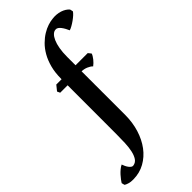

<svg xmlns="http://www.w3.org/2000/svg" viewBox="-410 -826 1140 1140"><g transform="rotate(-45 159.5 -256.5)"><path d="M304.7 -470.7Q308.6 -465.8 312.5 -461.4Q316.4 -457 319.8 -451.7Q317.4 -444.8 312.5 -436.8Q307.6 -428.7 301 -420.4Q294.4 -412.1 286.9 -404.8Q279.3 -397.5 272 -392.1Q260.7 -403.8 241.2 -411.9Q221.7 -419.9 200.2 -419.9H22.9L14.6 -438L41 -470.7ZM85.4 -473.6Q85.4 -525.9 96.4 -567.1Q107.4 -608.4 125.5 -639.9Q143.6 -671.4 166.5 -694.1Q189.5 -716.8 213.4 -731.4Q237.3 -746.1 260.3 -753.4Q283.2 -760.7 300.8 -762.2Q318.4 -764.6 335.2 -763.2Q352.1 -761.7 366.7 -757.1Q381.3 -752.4 393.3 -744.9Q405.3 -737.3 413.6 -728Q414.6 -725.1 415.8 -718.8Q417 -712.4 418 -708.5Q413.6 -700.7 402.3 -690.4Q391.1 -680.2 377.4 -670.4Q363.8 -660.6 349.6 -652.6Q335.4 -644.5 325.2 -641.6Q320.3 -652.8 314 -664.6Q307.6 -676.3 300.5 -685.5Q293.5 -694.8 285.4 -700.2Q277.3 -705.6 268.6 -704.6Q255.4 -704.1 243.7 -693.1Q231.9 -682.1 222.7 -661.4Q213.4 -640.6 208 -610.4Q202.6 -580.1 202.6 -540V-53.2Q202.6 9.3 185.5 64.5Q168.5 119.6 137.5 161.1Q106.4 202.6 63 226.8Q19.5 251 -33.7 251.5Q-55.2 252 -71.5 246.8Q-87.9 241.7 -93.8 236.8Q-94.7 234.4 -96.2 227.8Q-97.7 221.2 -98.6 217.8Q-94.7 210.9 -86.4 200Q-78.1 189 -67.6 177.2Q-57.1 165.5 -44.7 155.3Q-32.2 145 -20.5 139.6Q-17.6 148.4 -12.9 158.4Q-8.3 168.5 -2.2 176.5Q3.9 184.6 10.7 189.5Q17.6 194.3 24.9 192.9Q45.9 189.5 57.9 171.6Q69.8 153.8 75.9 126.2Q82 98.6 83.5 63.7Q85 28.8 85 -8.8Z"/></g></svg>

Font: Varendra
Style: Regular
Weight: 700
Designer: Jacob Thomas
Foundry: Bangla Type Foundry
Version: Version 1.008